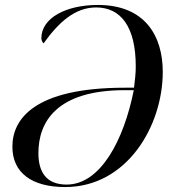

<svg xmlns="http://www.w3.org/2000/svg" viewBox="-20 -745 714 775"><path d="M243 10C493 10 637 -237 637 -455C637 -598 567 -725 375 -725C246 -725 147 -672 147 -591C147 -584 150 -575 156 -570C216 -654 282 -715 368 -715C467 -715 528 -638 528 -477C528 -451 525 -421 521 -391H485C119 -391 30 -265 30 -153C30 -47 109 10 243 10ZM249 0C168 0 135 -49 135 -127C135 -253 209 -381 483 -381H520C480 -180 386 0 249 0Z"/></svg>

Font: Noto Serif Display
Style: Italic
Weight: 400
Italic angle: -12°
Designer: Monotype Design Team
Foundry: Monotype Imaging Inc.
Version: Version 2.009